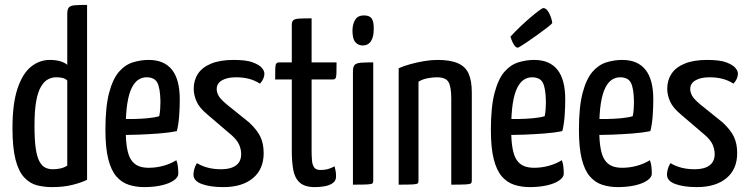

<svg xmlns="http://www.w3.org/2000/svg" viewBox="-20 -755 3062 785"><path d="M193 10Q160 10 131 2.5Q102 -5 79 -29.5Q56 -54 43.5 -102.5Q31 -151 31 -232Q31 -331 51.5 -392.5Q72 -454 106.5 -482Q141 -510 184 -510Q207 -510 225 -505Q243 -500 255 -490V-698Q255 -717 261.5 -724.5Q268 -732 286 -733.5Q304 -735 336 -735V-20Q312 -8 275.5 1Q239 10 193 10ZM196 -63Q213 -63 228 -66.5Q243 -70 255 -78V-426Q246 -434 235.5 -436.5Q225 -439 209 -439Q193 -439 177 -431Q161 -423 148 -401.5Q135 -380 128 -341.5Q121 -303 121 -241Q121 -184 126 -149Q131 -114 141 -95.5Q151 -77 164.5 -70Q178 -63 196 -63Z M570 10Q536 10 506.5 0.5Q477 -9 455.5 -34Q434 -59 422.5 -105Q411 -151 411 -224Q411 -318 426 -375Q441 -432 466 -461Q491 -490 523 -500Q555 -510 588 -510Q651 -510 683 -470Q715 -430 715 -349Q715 -316 712.5 -281Q710 -246 703 -219Q669 -212 627 -209Q585 -206 547 -204.5Q509 -203 484.5 -203Q460 -203 460 -203L461 -269Q461 -269 480 -268.5Q499 -268 526.5 -268.5Q554 -269 582.5 -271.5Q611 -274 631 -280Q634 -294 635 -310Q636 -326 636 -340Q635 -394 623.5 -416.5Q612 -439 579 -439Q562 -439 546.5 -429.5Q531 -420 519 -396.5Q507 -373 500.5 -332Q494 -291 494 -227Q494 -180 499.5 -149Q505 -118 516.5 -101Q528 -84 545.5 -76.5Q563 -69 588 -69Q618 -69 647.5 -77Q677 -85 701 -100Q706 -88 707.5 -72.5Q709 -57 709 -45Q709 -30 690 -17Q671 -4 639.5 3Q608 10 570 10Z M893 10Q840 10 805.5 -2.5Q771 -15 771 -41Q771 -50 774 -62.5Q777 -75 785 -88Q807 -75 831.5 -69Q856 -63 885 -63Q923 -63 944.5 -78.5Q966 -94 966 -125Q966 -145 957.5 -164Q949 -183 926 -203L829 -286Q795 -314 783.5 -340.5Q772 -367 772 -392Q772 -427 789.5 -453.5Q807 -480 843.5 -495Q880 -510 935 -510Q987 -510 1013.5 -500Q1040 -490 1050.5 -477.5Q1061 -465 1061 -454Q1061 -433 1043 -413Q1021 -427 997 -433Q973 -439 945 -439Q909 -439 887.5 -426.5Q866 -414 866 -391Q866 -378 873.5 -364Q881 -350 906 -329L999 -254Q1032 -223 1045 -195Q1058 -167 1058 -129Q1058 -63 1014 -26.5Q970 10 893 10Z M1268 10Q1226 10 1205.5 -8.5Q1185 -27 1179 -60.5Q1173 -94 1173 -139V-430H1105Q1105 -462 1105.5 -476.5Q1106 -491 1110 -495.5Q1114 -500 1122 -500H1173V-652Q1173 -667 1179.5 -672.5Q1186 -678 1203.5 -679Q1221 -680 1254 -680V-500H1356Q1356 -469 1355.5 -454Q1355 -439 1351.5 -434.5Q1348 -430 1340 -430H1254V-139Q1254 -118 1255.5 -99.5Q1257 -81 1264.5 -70.5Q1272 -60 1290 -60Q1307 -60 1320 -63.5Q1333 -67 1348 -75Q1350 -67 1352 -57Q1354 -47 1354 -34Q1354 -16 1340.5 -6.5Q1327 3 1307.5 6.5Q1288 10 1268 10Z M1423 0V-463Q1423 -482 1430 -489.5Q1437 -497 1455 -498.5Q1473 -500 1506 -500V-16Q1506 -8 1502.5 -5Q1499 -2 1482 -1Q1465 0 1423 0ZM1462 -569Q1443 -570 1432 -583.5Q1421 -597 1421 -632Q1422 -659 1433 -675.5Q1444 -692 1468 -692Q1491 -692 1500 -679Q1509 -666 1508 -634Q1508 -604 1496.5 -586.5Q1485 -569 1462 -569Z M1610 0V-476Q1630 -485 1657 -492.5Q1684 -500 1713 -505Q1742 -510 1769 -510Q1821 -510 1852 -496.5Q1883 -483 1896 -454Q1909 -425 1909 -376V-16Q1909 -8 1905 -5Q1901 -2 1884 -1Q1867 0 1825 0V-352Q1825 -399 1814 -419Q1803 -439 1766 -439Q1749 -439 1728 -435Q1707 -431 1691 -421V-16Q1691 -8 1687.5 -5Q1684 -2 1667 -1Q1650 0 1610 0Z M2146 10Q2112 10 2082.5 0.5Q2053 -9 2031.5 -34Q2010 -59 1998.5 -105Q1987 -151 1987 -224Q1987 -318 2002 -375Q2017 -432 2042 -461Q2067 -490 2099 -500Q2131 -510 2164 -510Q2227 -510 2259 -470Q2291 -430 2291 -349Q2291 -316 2288.5 -281Q2286 -246 2279 -219Q2245 -212 2203 -209Q2161 -206 2123 -204.5Q2085 -203 2060.5 -203Q2036 -203 2036 -203L2037 -269Q2037 -269 2056 -268.5Q2075 -268 2102.5 -268.5Q2130 -269 2158.5 -271.5Q2187 -274 2207 -280Q2210 -294 2211 -310Q2212 -326 2212 -340Q2211 -394 2199.5 -416.5Q2188 -439 2155 -439Q2138 -439 2122.5 -429.5Q2107 -420 2095 -396.5Q2083 -373 2076.5 -332Q2070 -291 2070 -227Q2070 -180 2075.5 -149Q2081 -118 2092.5 -101Q2104 -84 2121.5 -76.5Q2139 -69 2164 -69Q2194 -69 2223.5 -77Q2253 -85 2277 -100Q2282 -88 2283.5 -72.5Q2285 -57 2285 -45Q2285 -30 2266 -17Q2247 -4 2215.5 3Q2184 10 2146 10ZM2098 -560Q2089 -560 2082 -571Q2075 -582 2071 -593.5Q2067 -605 2067 -605Q2084 -624 2105.5 -644.5Q2127 -665 2148 -683Q2169 -701 2183.5 -711.5Q2198 -722 2201 -722Q2215 -722 2225.5 -700.5Q2236 -679 2238 -661Q2233 -654 2215 -640.5Q2197 -627 2175 -611Q2153 -595 2132 -581Q2111 -567 2098 -560Z M2506 10Q2472 10 2442.5 0.5Q2413 -9 2391.5 -34Q2370 -59 2358.5 -105Q2347 -151 2347 -224Q2347 -318 2362 -375Q2377 -432 2402 -461Q2427 -490 2459 -500Q2491 -510 2524 -510Q2587 -510 2619 -470Q2651 -430 2651 -349Q2651 -316 2648.5 -281Q2646 -246 2639 -219Q2605 -212 2563 -209Q2521 -206 2483 -204.5Q2445 -203 2420.5 -203Q2396 -203 2396 -203L2397 -269Q2397 -269 2416 -268.5Q2435 -268 2462.5 -268.5Q2490 -269 2518.5 -271.5Q2547 -274 2567 -280Q2570 -294 2571 -310Q2572 -326 2572 -340Q2571 -394 2559.5 -416.5Q2548 -439 2515 -439Q2498 -439 2482.5 -429.5Q2467 -420 2455 -396.5Q2443 -373 2436.5 -332Q2430 -291 2430 -227Q2430 -180 2435.5 -149Q2441 -118 2452.5 -101Q2464 -84 2481.5 -76.5Q2499 -69 2524 -69Q2554 -69 2583.5 -77Q2613 -85 2637 -100Q2642 -88 2643.5 -72.5Q2645 -57 2645 -45Q2645 -30 2626 -17Q2607 -4 2575.5 3Q2544 10 2506 10Z M2829 10Q2776 10 2741.5 -2.5Q2707 -15 2707 -41Q2707 -50 2710 -62.5Q2713 -75 2721 -88Q2743 -75 2767.5 -69Q2792 -63 2821 -63Q2859 -63 2880.5 -78.5Q2902 -94 2902 -125Q2902 -145 2893.5 -164Q2885 -183 2862 -203L2765 -286Q2731 -314 2719.5 -340.5Q2708 -367 2708 -392Q2708 -427 2725.5 -453.5Q2743 -480 2779.5 -495Q2816 -510 2871 -510Q2923 -510 2949.5 -500Q2976 -490 2986.5 -477.5Q2997 -465 2997 -454Q2997 -433 2979 -413Q2957 -427 2933 -433Q2909 -439 2881 -439Q2845 -439 2823.5 -426.5Q2802 -414 2802 -391Q2802 -378 2809.5 -364Q2817 -350 2842 -329L2935 -254Q2968 -223 2981 -195Q2994 -167 2994 -129Q2994 -63 2950 -26.5Q2906 10 2829 10Z"/></svg>

Font: Yanone Kaffeesatz
Style: Regular
Weight: 400
Designer: Yanone (Cyrillic: Daniel Pouzeot, Huerta Tipografica, and Cyreal)
Foundry: Yanone
Version: Version 2.003